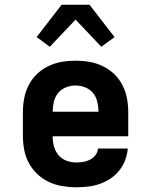

<svg xmlns="http://www.w3.org/2000/svg" viewBox="-20 -785 640 813"><path d="M303 8Q273 8 243.5 3Q214 -2 187 -14.5Q160 -27 138 -48Q116 -69 102 -95Q88 -121 82.5 -150.5Q77 -180 77 -210V-310Q77 -340 82.5 -369Q88 -398 101.5 -424.5Q115 -451 136.5 -471.5Q158 -492 185 -505Q212 -518 241 -523Q270 -528 300 -528Q330 -528 359 -523Q388 -518 415 -505Q442 -492 463.5 -471.5Q485 -451 498.5 -424.5Q512 -398 517.5 -369Q523 -340 523 -310V-208H203Q203 -186 208.5 -165.5Q214 -145 227.5 -128.5Q241 -112 261.5 -104.5Q282 -97 303 -97Q318 -97 333 -99.5Q348 -102 361.5 -109Q375 -116 384.5 -128.5Q394 -141 395 -156H521Q519 -131 510 -107Q501 -83 485 -63Q469 -43 448 -29Q427 -15 403 -6.5Q379 2 353.5 5Q328 8 303 8ZM203 -312H397Q397 -333 392 -354Q387 -375 374 -391Q361 -407 341 -415Q321 -423 300 -423Q279 -423 259 -415Q239 -407 226 -391Q213 -375 208 -354Q203 -333 203 -312ZM191 -587 135 -628 241 -765H359L465 -628L409 -587L300 -702Z"/></svg>

Font: Iosevka Etoile Extrabold
Style: Regular
Weight: 800
Designer: Belleve Invis
Foundry: Belleve Invis
Version: Version 22.1.2; ttfautohint (v1.8.4)